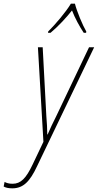

<svg xmlns="http://www.w3.org/2000/svg" viewBox="-135 -785 534 1048"><path d="M128 -613 127 -606H141C185 -643 228 -690 258 -728C274 -686 300 -639 322 -606H335L336 -613C316 -647 284 -724 274 -765H252C223 -717 167 -652 128 -613ZM-68 243C-8 243 28 206 67 123L379 -527H351L172 -151C155 -118 138 -81 125 -51H123C123 -80 121 -116 118 -150L98 -527H72L102 -11L43 113C7 189 -22 218 -66 218C-86 218 -99 214 -110 208L-115 233C-105 239 -90 243 -68 243Z"/></svg>

Font: Noto Sans Condensed Thin
Style: Italic
Weight: 100
Width: 3
Italic angle: -12°
Designer: Monotype Design Team
Foundry: Monotype Imaging Inc.
Version: Version 2.013